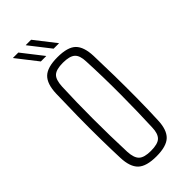

<svg xmlns="http://www.w3.org/2000/svg" viewBox="-240 -786 838 838"><g transform="rotate(-45 179.0 -367.5)"><path d="M179 6Q117 6 91 -19Q65 -44 63 -101Q61 -151 60 -219Q59 -287 60 -360.5Q61 -434 63 -498Q65 -556 91 -581Q117 -606 179 -606Q242 -606 267.5 -581Q293 -556 295 -498Q297 -441 298 -374Q299 -307 298.5 -237Q298 -167 295 -101Q293 -44 267 -19Q241 6 179 6ZM179 -28Q222 -28 238 -44Q254 -60 255 -96Q259 -188 259.5 -294.5Q260 -401 255 -504Q254 -542 237 -557Q220 -572 179 -572Q138 -572 121.5 -557Q105 -542 103 -501Q99 -411 99 -305Q99 -199 103 -98Q105 -59 121.5 -43.5Q138 -28 179 -28ZM115 -644 40 -740V-741H73L148 -645V-644ZM119 -740V-741H152L227 -645V-644H194Z"/></g></svg>

Font: Big Shoulders Text Thin
Style: Regular
Weight: 100
Designer: Patric King
Foundry: XO Type Co
Version: Version 1.000; ttfautohint (v1.8.2)